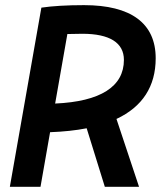

<svg xmlns="http://www.w3.org/2000/svg" viewBox="-20 -723 626 743"><path d="M18.1 0H136.7L173.8 -211.4C226.1 -213.4 272.9 -218.3 315.4 -226.6L385.7 0H518.1L430.7 -262.7C531.2 -309.6 582.5 -388.7 582.5 -497.6C582.5 -632.8 487.3 -703.1 305.2 -703.1C238.8 -703.1 182.1 -699.7 140.1 -693.4ZM193.4 -322.3 240.7 -591.3C259.3 -591.8 278.8 -592.3 298.8 -592.3C404.3 -592.3 459.5 -557.6 459.5 -491.2C459.5 -387.7 368.7 -330.1 193.4 -322.3Z"/></svg>

Font: Cascadia Mono SemiBold
Style: Italic
Weight: 600
Italic angle: -10°
Monospace: yes
Designer: Aaron Bell
Foundry: Saja Typeworks
Version: Version 2404.023